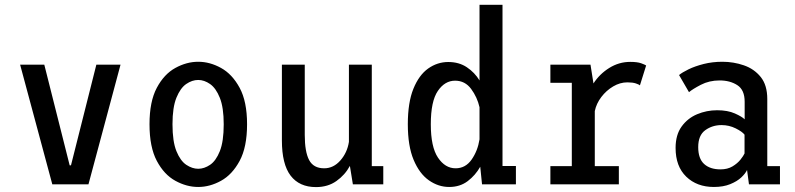

<svg xmlns="http://www.w3.org/2000/svg" viewBox="-20 -770 3322 802"><path d="M198.5 0 64 -500H165L271 -79.5H276.5L382.5 -500H483.5L349.5 0Z M808 11Q759.5 11 712.5 -14.8Q665.5 -40.5 635 -98Q604.5 -155.5 604.5 -251Q604.5 -346 635 -403.2Q665.5 -460.5 712.5 -486.2Q759.5 -512 808 -512Q856.5 -512 903.2 -486.2Q950 -460.5 981 -403.2Q1012 -346 1012 -251Q1012 -155.5 981 -98Q950 -40.5 903.2 -14.8Q856.5 11 808 11ZM808 -65Q833 -65 857.5 -81.5Q882 -98 898.2 -138.5Q914.5 -179 914.5 -251Q914.5 -321 898.2 -361.5Q882 -402 857.5 -419Q833 -436 808 -436Q782.5 -436 758 -419.2Q733.5 -402.5 717 -362Q700.5 -321.5 700.5 -251Q700.5 -179 717 -138.5Q733.5 -98 758.2 -81.5Q783 -65 808 -65Z M1300 11.5Q1230.5 11.5 1194 -36.2Q1157.5 -84 1157.5 -183.5V-500H1253V-206.5Q1253 -136 1271.2 -101.5Q1289.5 -67 1334 -67Q1373 -67 1401.8 -99.8Q1430.5 -132.5 1437.5 -177.5V-500H1533V-76H1581V0H1454L1441.5 -77Q1421 -39 1385.2 -13.8Q1349.5 11.5 1300 11.5Z M1856.5 11Q1811 11 1771.5 -16.8Q1732 -44.5 1707.8 -102.2Q1683.5 -160 1683.5 -251Q1683.5 -342 1706.8 -399.2Q1730 -456.5 1768.5 -483.8Q1807 -511 1852.5 -511Q1897.5 -511 1930.2 -489Q1963 -467 1983 -434V-750H2079V-76.5H2135V0H1993.5L1986 -73.5Q1966 -38 1933.8 -13.5Q1901.5 11 1856.5 11ZM1779.5 -251Q1779.5 -156 1809.5 -111.5Q1839.5 -67 1883 -67Q1924.5 -67 1950 -103.5Q1975.5 -140 1983 -188V-322Q1973.5 -364 1948 -398.5Q1922.5 -433 1881 -433Q1838 -433 1808.8 -390Q1779.5 -347 1779.5 -251Z M2279 0V-76H2368.5V-424H2279V-500H2446.5L2459 -421.5Q2484.5 -461 2525 -486.2Q2565.5 -511.5 2612.5 -511.5Q2642 -511.5 2658 -505.8Q2674 -500 2679 -496.5L2653 -413.5Q2649.5 -417 2636 -421.5Q2622.5 -426 2600.5 -426Q2570 -426 2541.2 -409Q2512.5 -392 2491.8 -364.8Q2471 -337.5 2464.5 -306V-76H2565V0Z M2962 11Q2891 11 2846.5 -32Q2802 -75 2802 -152Q2802 -206.5 2827 -241.2Q2852 -276 2891.8 -292.8Q2931.5 -309.5 2975.5 -309.5Q3019.5 -309.5 3049.8 -296Q3080 -282.5 3090.5 -271.5V-345Q3090.5 -394.5 3060 -414.2Q3029.5 -434 2986 -434Q2942.5 -434 2907.5 -415.8Q2872.5 -397.5 2858 -385L2816.5 -456.5Q2829.5 -467.5 2856.2 -480.5Q2883 -493.5 2919.5 -502.8Q2956 -512 2997.5 -512Q3044 -512 3087 -497.2Q3130 -482.5 3157.5 -448.5Q3185 -414.5 3185 -356.5V-76H3238V0H3108.5L3100.5 -60Q3094 -45.5 3076.5 -29Q3059 -12.5 3030.2 -0.8Q3001.5 11 2962 11ZM2989.5 -62.5Q3019 -62.5 3039.8 -75Q3060.5 -87.5 3073 -103.2Q3085.5 -119 3090 -129V-207.5Q3080.5 -220 3053 -233.8Q3025.5 -247.5 2994 -247.5Q2955.5 -247.5 2926 -226.2Q2896.5 -205 2896.5 -155.5Q2896.5 -107.5 2921.2 -85Q2946 -62.5 2989.5 -62.5Z"/></svg>

Font: Trispace SemiCondensed
Style: Regular
Weight: 400
Width: 4
Designer: Tyler Finck
Foundry: Etcetera Type Company
Version: Version 1.210; ttfautohint (v1.8.3)